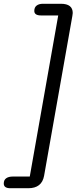

<svg xmlns="http://www.w3.org/2000/svg" viewBox="-45 -802 406 1019"><path d="M-25 172Q-25 153 -12 144Q1 135 22 135H113L264 -720H173Q137 -720 137 -744Q137 -763 149.5 -772.5Q162 -782 183 -782H278Q341 -782 341 -733Q341 -729 339 -717L189 131Q177 197 105 197H10Q-25 197 -25 172Z"/></svg>

Font: Kodchasan
Style: Italic
Weight: 400
Italic angle: -10°
Version: Version 1.000; ttfautohint (v1.6)